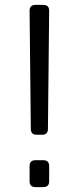

<svg xmlns="http://www.w3.org/2000/svg" viewBox="-20 -765 322 785"><path d="M130 -214Q106 -214 106 -238L101 -721Q101 -745 125 -745H157Q181 -745 181 -721L176 -238Q176 -214 152 -214ZM125 0Q101 0 101 -24V-86Q101 -110 125 -110H157Q181 -110 181 -86V-24Q181 0 157 0Z"/></svg>

Font: Pitagon Sans Text
Style: Regular
Weight: 400
Designer: Travis Tran
Foundry: Pitagon
Version: Version 1.001; ttfautohint (v1.8.4.7-5d5b);gftools[0.9.26]